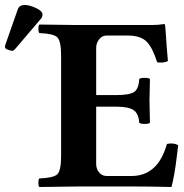

<svg xmlns="http://www.w3.org/2000/svg" viewBox="-59 -745 736 767"><path d="M40 -725.1Q58.1 -725.1 84.5 -713.1Q110.8 -701.2 110.8 -687Q110.8 -678.2 106 -671.9L2 -549.8Q-4.9 -542 -8.8 -542Q-15.6 -542 -27.3 -546.4Q-39.1 -550.8 -39.1 -556.2Q-39.1 -562 -38.1 -564.9L12.2 -708Q18.1 -725.1 40 -725.1ZM405.8 -365.2Q457.5 -365.2 476.3 -377.2Q495.1 -389.2 497.1 -429.2Q502 -434.1 519 -434.1Q536.1 -434.1 540 -429.2Q538.1 -369.1 538.1 -342.8Q538.1 -324.7 540 -254.9Q536.1 -250 519 -250Q502 -250 497.1 -254.9Q495.1 -290 475.6 -304.4Q456.1 -318.8 405.8 -318.8H325.2V-89.8Q325.2 -69.8 337.2 -55.9Q349.1 -42 366.2 -42H466.8Q571.8 -42 607.9 -169.9Q633.8 -175.8 652.8 -165Q650.9 -149.9 646.5 -113.5Q642.1 -77.1 637 -48.6Q631.8 -20 626 2Q536.1 0 487.8 0H252.9Q147 1 98.1 2Q94.2 -2 94.2 -14.9Q94.2 -27.8 98.1 -32.2Q154.3 -34.2 169.7 -48.6Q185.1 -63 185.1 -122.1V-522Q185.1 -582 169.4 -596.4Q153.8 -610.8 98.1 -612.8Q94.2 -617.7 94.2 -629.9Q94.2 -642.1 98.1 -647L252 -645H546.9Q572.8 -645 596.2 -648.9Q600.1 -648.9 600.1 -646Q601.1 -643.1 603 -615.5Q605 -587.9 607.4 -553Q609.9 -518.1 611.8 -501Q593.8 -492.2 568.8 -496.1Q550.8 -554.2 526.9 -578.6Q502.9 -603 451.2 -603H366.2Q349.1 -603 337.2 -588.1Q325.2 -573.2 325.2 -554.2V-365.2Z"/></svg>

Font: Linux Libertine
Style: Bold
Weight: 700
Designer: Philipp H. Poll
Foundry: Philipp H. Poll
Version: Version 5.0.3